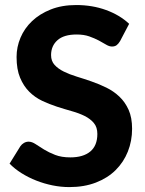

<svg xmlns="http://www.w3.org/2000/svg" viewBox="-20 -754 591 782"><path d="M469 -586.5Q462 -575 454.8 -569.8Q447.5 -564.5 436 -564.5Q425 -564.5 412.2 -572.2Q399.5 -580 382.5 -589Q365.5 -598 343.5 -605.8Q321.5 -613.5 292 -613.5Q240 -613.5 214 -590.2Q188 -567 188 -529.5Q188 -505.5 202.2 -489.8Q216.5 -474 239.8 -462.5Q263 -451 292.5 -442Q322 -433 353 -422.2Q384 -411.5 413.5 -397Q443 -382.5 466.2 -360.5Q489.5 -338.5 503.8 -306.8Q518 -275 518 -229.5Q518 -180 500.8 -136.8Q483.5 -93.5 451 -61.2Q418.5 -29 370.8 -10.5Q323 8 262.5 8Q228 8 193.8 1Q159.5 -6 127.8 -18.5Q96 -31 68 -48.5Q40 -66 19 -87.5L63 -158.5Q68.5 -166.5 77.5 -171.8Q86.5 -177 96.5 -177Q110 -177 125 -167Q140 -157 159.5 -145Q179 -133 204.8 -123Q230.5 -113 266.5 -113Q319 -113 347.8 -137Q376.5 -161 376.5 -208.5Q376.5 -236 362.2 -253Q348 -270 325 -281.5Q302 -293 272.5 -301.2Q243 -309.5 212 -319.5Q181 -329.5 151.5 -343.5Q122 -357.5 99 -380.5Q76 -403.5 61.8 -437.5Q47.5 -471.5 47.5 -522Q47.5 -562.5 63.5 -600.5Q79.5 -638.5 110.5 -668Q141.5 -697.5 186.8 -715.5Q232 -733.5 290.5 -733.5Q356 -733.5 411.8 -713.2Q467.5 -693 506 -657Z"/></svg>

Font: Lato
Style: Regular
Weight: 800
Designer: Lukasz Dziedzic with Adam Twardoch and Botio Nikoltchev
Foundry: tyPoland Lukasz Dziedzic
Version: Version 2.015; 2015-08-06; http://www.latofonts.com/; ttfaut